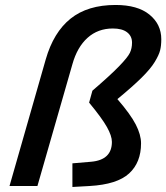

<svg xmlns="http://www.w3.org/2000/svg" viewBox="-20 -745 666 769"><path d="M345.2 -97.2Q428.2 -104.5 428.2 -176.8Q428.2 -200.7 408.2 -236.3Q388.2 -272 336.9 -334L350.1 -381.8Q422.9 -444.3 457.3 -480Q491.7 -515.6 500.2 -533.4Q508.8 -551.3 508.8 -574.2Q508.8 -600.6 489 -615.7Q469.2 -630.9 432.1 -630.9Q372.1 -630.9 330.6 -593.5Q289.1 -556.2 270 -487.8L129.9 0H18.1L163.1 -506.8Q194.3 -615.7 262.7 -670.4Q331.1 -725.1 442.9 -725.1Q531.2 -725.1 578.6 -686.5Q626 -647.9 626 -587.9Q626 -562 621.3 -543.5Q616.7 -524.9 599.9 -497.1Q583 -469.2 546.6 -433.3Q510.3 -397.5 450.2 -348.1Q502.9 -287.1 523.9 -246.1Q544.9 -205.1 544.9 -170.9Q544.9 -94.2 497.1 -50.3Q449.2 -6.3 338.9 0L270 3.9V-90.8Z"/></svg>

Font: IntelOne Mono Medium
Style: Italic
Weight: 500
Italic angle: -16°
Designer: Fred Shallcrass
Foundry: Frere-Jones Type LLC
Version: Version 1.200;hotconv 1.1.0;makeotfexe 2.6.0;FJTRelease1.2